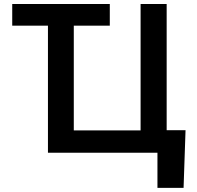

<svg xmlns="http://www.w3.org/2000/svg" viewBox="-20 -747 963 939"><path d="M517 -621.4H340.9V-109.4H667.6V-727.3H795.1V-110.1H887.4L877.8 171.9H750V0H214.5V-621.4H39.8V-727.3H517Z"/></svg>

Font: Interop SemBd
Style: Regular
Weight: 600
Designer: Rasmus Andersson, Google, Jang Haemin
Foundry: jhaemin
Version: Version 1.008